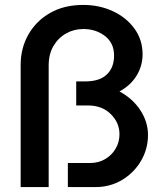

<svg xmlns="http://www.w3.org/2000/svg" viewBox="-20 -761 666 781"><path d="M64 0V-497Q64 -565 95.5 -620.5Q127 -676 184 -708.5Q241 -741 319 -741Q384 -741 439 -715.5Q494 -690 527 -644.5Q560 -599 560 -540Q560 -494 536 -454Q512 -414 466 -389Q520 -360 551 -312.5Q582 -265 582 -212Q582 -155 553.5 -106.5Q525 -58 476.5 -29Q428 0 368 0H256V-98H347Q381 -98 408 -114Q435 -130 450.5 -156.5Q466 -183 466 -215Q466 -262 430.5 -297Q395 -332 338 -332H290V-430H332Q387 -431 415.5 -459Q444 -487 444 -535Q444 -586 407 -614.5Q370 -643 319 -643Q281 -643 249 -625Q217 -607 197.5 -574Q178 -541 178 -495V0Z"/></svg>

Font: MuseoModerno Medium
Style: Regular
Weight: 500
Designer: Pablo Cosgaya, Héctor Gatti, Marcela Romero, and the Authors of The MuseoModerno Project.
Foundry: Omnibus-Type Team
Version: Version 1.001